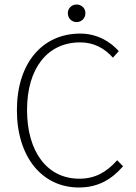

<svg xmlns="http://www.w3.org/2000/svg" viewBox="-20 -820 604 852"><path d="M330 12C416 12 475 -24 526 -82L500 -109C452 -55 401 -27 332 -27C189 -27 100 -147 100 -332C100 -516 190 -632 336 -632C397 -632 445 -605 481 -564L507 -593C472 -633 413 -671 336 -671C168 -671 55 -540 55 -331C55 -122 168 12 330 12ZM320 -722C341 -722 359 -738 359 -762C359 -784 341 -800 320 -800C299 -800 281 -784 281 -762C281 -738 299 -722 320 -722Z"/></svg>

Font: Source Sans Pro Light
Style: Regular
Weight: 300
Designer: Paul D. Hunt
Foundry: Adobe Systems Incorporated
Version: Version 3.006;hotconv 1.0.111;makeotfexe 2.5.65597